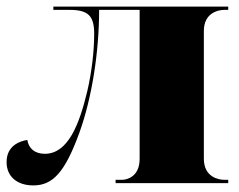

<svg xmlns="http://www.w3.org/2000/svg" viewBox="-20 -556 725 583"><path d="M81 7C140 7 177 -32 221 -153C259 -258 281 -398 281 -526H404V-74C404 -18 364 -10 350 -10H331V0H673V-10H661C644 -10 599 -18 599 -74V-462C599 -518 644 -526 661 -526H673V-536H142V-526H191C248 -526 266 -508 266 -453C266 -403 259 -339 245 -279C221 -179 187 -89 116 -89C86 -89 67 -105 63 -131C41 -128 0 -114 0 -64C0 -19 33 7 81 7Z"/></svg>

Font: Noto Serif Display Black
Style: Regular
Weight: 900
Designer: Monotype Design Team
Foundry: Monotype Imaging Inc.
Version: Version 2.009